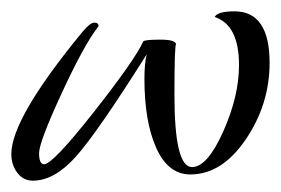

<svg xmlns="http://www.w3.org/2000/svg" viewBox="-21 -282 496 339"><path d="M455 -171Q455 -98 413 -36Q371 26 315 26Q276 26 255 -20.5Q234 -67 234 -143Q234 -170 238 -186Q151 -48 113 -5.5Q75 37 37 37Q20 37 9.5 23Q-1 9 -1 -10Q-1 -73 124 -225Q138 -242 145.5 -242Q153 -242 153 -236L151 -233Q127 -202 87.5 -116.5Q48 -31 48 -11.5Q48 8 57 8Q72 8 144.5 -84Q217 -176 232 -209Q235 -212 262.5 -212Q290 -212 290 -203V-204Q287 -204 287 -114Q287 13 318 13Q345 13 373 -49.5Q401 -112 401 -167Q401 -238 358 -252Q363 -262 393 -262Q455 -262 455 -171Z"/></svg>

Font: Qwigley
Style: Regular
Weight: 400
Designer: Robert E. Leuschke
Foundry: Robert E. Leuschke
Version: Version 1.003